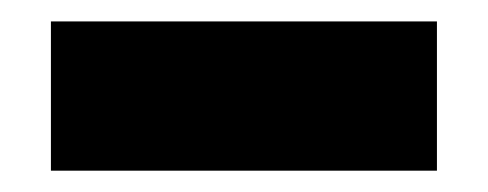

<svg xmlns="http://www.w3.org/2000/svg" viewBox="-20 -443 460 181"><path d="M28 -422.8V-282.1H391.9V-422.8Z"/></svg>

Font: JUMBOTRON
Style: Regular
Weight: 400
Designer: Ian Langley
Foundry: Ian Langley
Version: Version 1.005;Fontself Maker 3.5.8